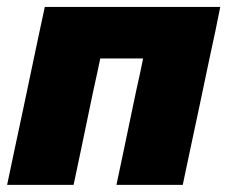

<svg xmlns="http://www.w3.org/2000/svg" viewBox="-27 -520 640 540"><path d="M-7 0Q4 -52.5 14.5 -102Q25 -151.5 38.5 -214.5L49 -264.5Q60 -317 68.5 -357.2Q77 -397.5 84.2 -431.5Q91.5 -465.5 99 -500.5H592.5Q585.5 -465.5 578.5 -431.5Q571 -397.5 562.5 -357.2Q554 -317 543 -264.5L532.5 -214.5Q519 -151.5 508.5 -102Q498 -52.5 487 0H300.5Q311.5 -52.5 322 -102Q332.5 -151.5 345.5 -214.5L356 -264.5Q362 -291 366.8 -313.5Q371.5 -336 375.5 -355.5H255Q251 -336 246.2 -313.8Q241.5 -291.5 235.5 -265L225 -215Q212 -151.5 201.5 -102Q191 -52.5 180 0Z"/></svg>

Font: Heraclito ExtraBold
Style: Italic
Weight: 800
Italic angle: -12°
Designer: Kostas Bartsokas (font) & Cristiano Sobral (main changes)
Foundry: Kostas Bartsokas (font) & Cristiano Sobral (main changes)
Version: Version 1.00;July 8, 2020;FontCreator 13.0.0.2655 64-bit